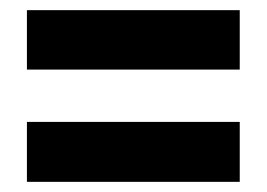

<svg xmlns="http://www.w3.org/2000/svg" viewBox="-20 -541 525 378"><path d="M33 -404H452V-521H33ZM33 -183H452V-301H33Z"/></svg>

Font: Noto Sans Khmer UI ExtraCondensed ExtraBold
Style: Regular
Weight: 800
Width: 2
Designer: Danh Hong and the Monotype Design Team
Foundry: Monotype Imaging Inc.
Version: Version 2.002